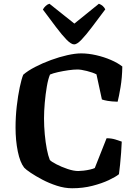

<svg xmlns="http://www.w3.org/2000/svg" viewBox="-20 -1005 728 1025"><path d="M365 0Q325 0 283.5 -13.5Q242 -27 206 -46Q170 -65 144 -82.5Q118 -100 109 -110Q87 -138 75 -196.5Q63 -255 63 -324Q63 -382 69.5 -438.5Q76 -495 85.5 -539.5Q95 -584 104 -606Q128 -627 167.5 -647.5Q207 -668 252 -684.5Q297 -701 339.5 -710.5Q382 -720 413 -720Q451 -720 493 -710.5Q535 -701 572 -685Q609 -669 633 -650Q632 -590 623.5 -539.5Q615 -489 608 -462Q575 -463 555 -466.5Q535 -470 524 -474L495 -608Q476 -618 444 -626Q412 -634 394 -634Q373 -634 345 -630Q317 -626 290 -620Q263 -614 247 -607Q237 -584 230 -543Q223 -502 219 -456.5Q215 -411 215 -373Q215 -331 219 -288Q223 -245 230 -209Q237 -173 246 -151Q254 -142 281 -128Q308 -114 340.5 -103Q373 -92 398 -92Q408 -92 426 -94Q444 -96 461 -100Q478 -104 486 -108L549 -267Q574 -267 595.5 -260.5Q617 -254 630 -249Q629 -221 626.5 -188.5Q624 -156 621 -126Q618 -96 615 -75Q598 -61 561 -43.5Q524 -26 473.5 -13Q423 0 365 0ZM376 -768Q360 -768 335.5 -793Q311 -818 279 -860.5Q247 -903 209 -954Q214 -964 223.5 -973Q233 -982 244 -985L377 -879L508 -985Q532 -976 542 -955Q503 -903 471 -860.5Q439 -818 415 -793Q391 -768 376 -768Z"/></svg>

Font: Texturina
Style: Bold
Weight: 700
Designer: Guillermo Torres Carreño
Foundry: Omnibus-Type
Version: Version 1.002; ttfautohint (v1.8.3)